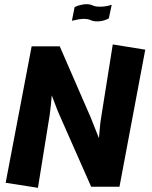

<svg xmlns="http://www.w3.org/2000/svg" viewBox="-20 -890 726 916"><path d="M518 -678 673 -653 550 1H415L263 -343Q254 -363 244.5 -389Q235 -415 227 -435Q225 -413 222.5 -387Q220 -361 217 -341L161 6L7 -18L131 -669H265L413 -329Q421 -309 432 -281Q443 -253 452 -231Q454 -254 456.5 -281.5Q459 -309 462 -326ZM499 -802Q492 -798 483 -795Q475 -792 465 -790Q455 -788 443 -788Q425 -788 412.5 -794Q400 -800 377 -800Q369 -800 359.5 -798.5Q350 -797 342 -795Q332 -793 323 -791L336 -856Q343 -859 352 -863Q360 -865 370.5 -867.5Q381 -870 393 -870Q410 -870 422.5 -864Q435 -858 458 -858Q466 -858 476 -859Q486 -860 494 -862Q504 -864 513 -867Z"/></svg>

Font: Amaranth
Style: Bold Italic
Weight: 700
Italic angle: -12°
Designer: Gesine Todt
Foundry: Gesine Todt
Version: Version 1.001